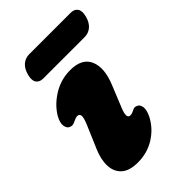

<svg xmlns="http://www.w3.org/2000/svg" viewBox="-198 -727 822 822"><g transform="rotate(-45 213.0 -315.5)"><path d="M259 -153Q269 -153 282 -160Q296 -168 307.5 -161.5Q320 -157 323 -138.5Q326 -120 311 -90Q286.5 -44 241.5 -15.8Q196.5 12.5 139 12.5Q88.5 12.5 63.5 -10Q38.5 -32.5 36.8 -70Q35 -107.5 54 -152L98 -255Q111.5 -286.5 110.2 -299.2Q109 -312 95.5 -312Q87 -312 70.5 -304Q54 -295 41.5 -301Q28 -305.5 24.8 -324.5Q21.5 -343.5 37.5 -372Q63 -414.5 110.2 -443.5Q157.5 -472.5 213.5 -472.5Q285 -472.5 305.5 -424Q326 -375.5 295 -300.5L256 -204.5Q234.5 -153 259 -153ZM72 -586Q79.5 -615 97 -629.8Q114.5 -644.5 137.5 -644.5H388.5Q411.5 -644.5 421 -629.5Q430.5 -614.5 423 -586.5Q415.5 -558 398 -543.2Q380.5 -528.5 357.5 -528.5H106.5Q83.5 -528.5 74 -543.5Q64.5 -558.5 72 -586Z"/></g></svg>

Font: Fraunces 72pt S100 Black
Style: Italic
Weight: 900
Italic angle: -16°
Version: Version 1.000; ttfautohint (v1.8.3)